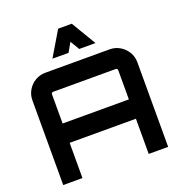

<svg xmlns="http://www.w3.org/2000/svg" viewBox="-164 -1099 1165 1238"><g transform="rotate(-20 418.0 -479.5)"><path d="M58 0V-580.7Q58 -618.9 76.8 -650.7Q95.5 -682.5 127.3 -701.2Q159.1 -720 197.3 -720H638Q676.2 -720 708 -701.2Q739.8 -682.5 758.9 -650.7Q778 -618.9 778 -580.7V0H644.6V-241.6H190V0H58ZM190 -374.3H644.6V-575.2Q644.6 -580.2 641 -583.7Q637.5 -587.3 632.5 -587.3H202.1Q197.2 -587.3 193.6 -583.7Q190 -580.2 190 -575.2V-374.3ZM271.1 -789.3 372.1 -958.7H465.6L566.6 -789.3H454.9L417.6 -852.3L381.7 -789.3Z"/></g></svg>

Font: Orbitron
Style: Regular
Weight: 400
Designer: Matt McInerney
Foundry: The League of Moveable Type
Version: Version 2.001